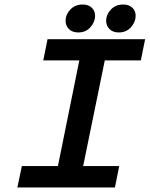

<svg xmlns="http://www.w3.org/2000/svg" viewBox="-20 -832 664 852"><path d="M77 -95H237L332 -564H172L191 -658H624L605 -564H445L349 -95H509L490 0H57ZM271 -740Q271 -767 292 -789.5Q313 -812 347 -812Q372 -812 387 -798Q402 -784 402 -762Q402 -735 381.5 -711.5Q361 -688 327 -688Q301 -688 286 -703Q271 -718 271 -740ZM451 -740Q451 -767 472 -789.5Q493 -812 527 -812Q552 -812 567 -798Q582 -784 582 -762Q582 -735 561.5 -711.5Q541 -688 507 -688Q481 -688 466 -703Q451 -718 451 -740Z"/></svg>

Font: Codetta
Style: Bold Italic
Weight: 700
Italic angle: -11°
Designer: Ulrich Proeller
Foundry: PROSA GmbH
Version: Version 2.00;September 29, 2018;FontCreator 11.5.0.2427 64-b